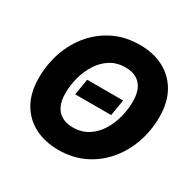

<svg xmlns="http://www.w3.org/2000/svg" viewBox="-162 -908 1098 1088"><g transform="rotate(30 386.5 -363.5)"><path d="M528.3 -416.5 510.7 -311H275.4L293 -416.5ZM349.1 9.8Q261.2 9.8 193.6 -25.1Q126 -60.1 88.1 -127Q50.3 -193.8 50.3 -289.6Q50.3 -379.9 78.6 -460.7Q106.9 -541.5 160.2 -603.8Q213.4 -666 287.8 -701.7Q362.3 -737.3 455.1 -737.3Q542.5 -737.3 609.6 -702.6Q676.8 -668 715.1 -600.8Q753.4 -533.7 753.4 -438Q753.4 -347.7 724.9 -266.8Q696.3 -186 643.1 -123.8Q589.8 -61.5 515.6 -25.9Q441.4 9.8 349.1 9.8ZM356.4 -141.6Q413.1 -141.6 455.1 -168.2Q497.1 -194.8 524.7 -238.8Q552.2 -282.7 565.7 -335.2Q579.1 -387.7 579.1 -438.5Q579.1 -487.3 564 -520Q548.8 -552.7 519.3 -569.3Q489.7 -585.9 447.8 -585.9Q391.1 -585.9 348.9 -559.1Q306.6 -532.2 279.1 -488.3Q251.5 -444.3 237.8 -392.3Q224.1 -340.3 224.1 -289.1Q224.1 -240.7 239.7 -207.8Q255.4 -174.8 284.9 -158.2Q314.5 -141.6 356.4 -141.6Z"/></g></svg>

Font: Inter ExtraBold
Style: Italic
Weight: 800
Italic angle: -9.3988°
Designer: Rasmus Andersson
Foundry: rsms
Version: Version 4.001;git-66647c0bb